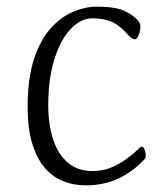

<svg xmlns="http://www.w3.org/2000/svg" viewBox="-20 -544 488 577"><path d="M237 13Q200 13 168.5 0Q137 -13 113.5 -41Q90 -69 76.5 -114Q63 -159 63 -222Q63 -308 82 -366Q101 -424 132 -458.5Q163 -493 199.5 -508.5Q236 -524 270 -524Q316 -524 341.5 -516Q367 -508 388 -489Q396 -482 399 -476Q402 -470 402 -464Q402 -456 399.5 -447Q397 -438 393.5 -432Q390 -426 385 -426Q377 -426 364 -440Q339 -469 314.5 -479Q290 -489 258 -489Q223 -489 192.5 -457Q162 -425 143.5 -366Q125 -307 125 -227Q125 -170 139.5 -125.5Q154 -81 183.5 -55.5Q213 -30 258 -30Q289 -30 314 -40.5Q339 -51 358 -65Q377 -79 387 -88Q397 -97 400 -100Q403 -103 406 -103Q411 -103 414.5 -94.5Q418 -86 418 -77Q418 -73 417 -70Q416 -67 411 -62Q379 -28 336 -7.5Q293 13 237 13Z"/></svg>

Font: Briem Hand Thin
Style: Regular
Weight: 100
Designer: Gunnlaugur SE Briem, Eben Sorkin
Foundry: Sorkin Type Co.
Version: Version 1.003